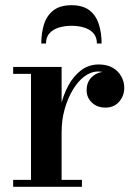

<svg xmlns="http://www.w3.org/2000/svg" viewBox="-20 -717 518 737"><path d="M201.5 -210.5Q201.5 -257.5 211.5 -303.5Q221.5 -349.5 241.5 -387Q261.5 -424.5 291 -447Q320.5 -469.5 359.5 -469.5Q391.5 -469.5 413.2 -456.5Q435 -443.5 446 -423Q457 -402.5 457 -380Q457 -349 437.2 -326.5Q417.5 -304 385 -304Q353 -304 332.8 -323.2Q312.5 -342.5 312.5 -370.5Q312.5 -403 333.5 -422.2Q354.5 -441.5 385 -441.5Q405 -441.5 421.2 -433Q437.5 -424.5 446.8 -410.5Q456 -396.5 456 -380H429.5Q429.5 -397.5 420 -411.5Q410.5 -425.5 393.8 -434Q377 -442.5 356.5 -442.5Q329.5 -442.5 304.2 -423.8Q279 -405 259.5 -372.2Q240 -339.5 228.2 -298Q216.5 -256.5 216.5 -210.5ZM216.5 -460V-26.5H294.5V0H30.5V-26.5H99V-433.5H30.5V-460ZM138.5 -550Q138.5 -591 149.2 -624.5Q160 -658 185.5 -677.5Q211 -697 254.5 -697Q298 -697 323.2 -677.5Q348.5 -658 359.2 -624.5Q370 -591 370 -550H352Q352 -574 339 -589Q326 -604 303.8 -611Q281.5 -618 254.5 -618Q228 -618 205.5 -611Q183 -604 169.8 -589Q156.5 -574 156.5 -550Z"/></svg>

Font: Bodoni Moda SC 9pt SemiBold
Style: Regular
Weight: 600
Designer: Owen Earl
Foundry: indestructible type
Version: Version 2.005